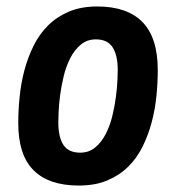

<svg xmlns="http://www.w3.org/2000/svg" viewBox="-20 -558 541 590"><path d="M36.1 -180.2Q36.1 -218.8 40.3 -260.3Q44.4 -301.8 54.9 -341.6Q65.4 -381.3 83 -417Q100.6 -452.6 127.4 -479.5Q154.3 -506.3 191.7 -522.2Q229 -538.1 278.8 -538.1Q371.1 -538.1 418 -490Q464.8 -441.9 464.8 -342.8Q464.8 -304.2 460.7 -262.7Q456.5 -221.2 446 -181.9Q435.5 -142.6 418 -107.2Q400.4 -71.8 373.5 -45.4Q346.7 -19 309.3 -3.4Q272 12.2 222.2 12.2Q130.4 12.2 83.3 -34.7Q36.1 -81.5 36.1 -180.2ZM159.2 -183.1Q159.2 -136.2 175 -112.5Q190.9 -88.9 226.1 -88.9Q253.4 -88.9 272.7 -105Q292 -121.1 304.9 -146.2Q317.9 -171.4 325.2 -201.7Q332.5 -231.9 336.2 -260.3Q339.8 -288.6 340.8 -311Q341.8 -333.5 341.8 -342.8Q341.8 -388.7 325.9 -412.8Q310.1 -437 274.9 -437Q247.6 -437 228.3 -420.9Q209 -404.8 196 -379.6Q183.1 -354.5 175.8 -324.2Q168.5 -293.9 164.8 -265.9Q161.1 -237.8 160.2 -215.1Q159.2 -192.4 159.2 -183.1Z"/></svg>

Font: Archivo Narrow
Style: Bold Italic
Weight: 700
Italic angle: -8°
Designer: Hector Gatti
Foundry: Hector Gatti
Version: 1.002; ttfautohint (v0.8)